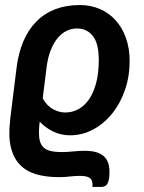

<svg xmlns="http://www.w3.org/2000/svg" viewBox="-20 -541 570 762"><path d="M20 -64.5 20.5 -65.5C15.2 -22.5 16 13.6 23 42.8C30 71.9 42.1 95.3 59.2 113C76.4 130.7 98.1 143.2 124.2 150.8C150.4 158.2 179.8 162 212.5 162C229.2 162 244.1 161.2 257.2 159.5C270.4 157.8 284 157 298 157C316.7 157 329.8 160.1 337.5 166.2C345.2 172.4 348.3 184 347 201H381C394 201 402.8 196 407.5 186C412.2 176 414.5 161.3 414.5 142C414.5 128.7 412.8 116.7 409.5 106.2C406.2 95.8 400.6 86.9 392.8 79.8C384.9 72.6 374.8 67.1 362.5 63.2C350.2 59.4 335 57.5 317 57.5C301.7 57.5 285.9 58.3 269.8 60C253.6 61.7 239 62.5 226 62.5C205.3 62.5 188.6 60.6 175.8 56.8C162.9 52.9 153.2 46.4 146.8 37.2C140.2 28.1 136.4 15.8 135.2 0.2C134.1 -15.2 134.8 -34.7 137.5 -58C153.5 -41.3 171.8 -28.2 192.2 -18.5C212.8 -8.8 234.5 -4 257.5 -4C290.5 -4 321.3 -11.8 350 -27.2C378.7 -42.7 403.8 -63.8 425.2 -90.5C446.8 -117.2 463.7 -148.3 476 -184C488.3 -219.7 494.5 -257.8 494.5 -298.5C494.5 -332.8 489.5 -363.8 479.5 -391.2C469.5 -418.8 455.8 -442.1 438.2 -461.2C420.8 -480.4 399.9 -495.2 375.8 -505.5C351.6 -515.8 325.5 -521 297.5 -521C225.8 -521 168.4 -499.5 125.2 -456.5C82.1 -413.5 55.5 -351.3 45.5 -270ZM149.5 -150.5 165 -274.5C168.3 -300.8 173.9 -323.7 181.8 -343C189.6 -362.3 198.9 -378.3 209.8 -391C220.6 -403.7 232.4 -413 245.2 -419C258.1 -425 271.5 -428 285.5 -428C311.8 -428 332.8 -418.1 348.5 -398.2C364.2 -378.4 372 -346.7 372 -303C372 -268 368.5 -237.4 361.5 -211.2C354.5 -185.1 344.9 -163.3 332.8 -146C320.6 -128.7 306.4 -115.8 290.2 -107.2C274.1 -98.8 257 -94.5 239 -94.5C223 -94.5 206.9 -98.8 190.8 -107.5C174.6 -116.2 160.8 -130.5 149.5 -150.5Z"/></svg>

Font: Lato
Style: Bold Italic
Weight: 700
Italic angle: -7°
Designer: Lukasz Dziedzic
Foundry: tyPoland Lukasz Dziedzic
Version: Version 2.007; 2014-02-27